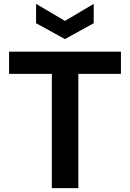

<svg xmlns="http://www.w3.org/2000/svg" viewBox="-20 -965 667 985"><path d="M245.9 0V-586H26.5V-700H600.4V-586H382V0ZM313.2 -764.5 165.1 -845.9V-945.2L313.2 -857.7L460.8 -945.2V-845.9Z"/></svg>

Font: Envelope Sans Variable
Style: Regular
Weight: 500
Designer: Andreas Rasmussen / Norman Anderson
Foundry: mail.de GmbH
Version: Version 1.150